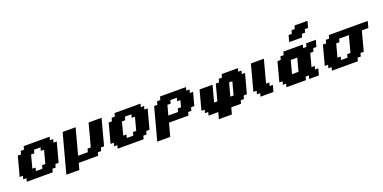

<svg xmlns="http://www.w3.org/2000/svg" viewBox="-9 -2175 6936 3474"><g transform="rotate(-20 3458.5 -437.5)"><path d="M125 0H625L641.6 -62.5H704.1L721.2 -125H783.7Q800.8 -187.5 833.7 -312.5Q866.7 -437.5 883.8 -500H821.3L838.4 -562.5H775.9L792.5 -625H292.5L275.9 -562.5H213.4L196.3 -500H133.8Q117.2 -437.5 83.7 -312.5Q50.3 -187.5 33.7 -125H96.2L79.1 -62.5H141.6ZM471.2 -125H346.2L362.8 -187.5H300.3Q311.5 -229 333.7 -312.3Q356 -395.5 367.2 -437.5H429.7L446.3 -500H571.3L554.7 -437.5H617.2Q606 -396 583.7 -312.5Q561.5 -229 550.3 -187.5H487.8Z M841.3 125H1091.3Q1097.2 104 1108.4 62.5Q1119.6 21 1125 0H1500L1516.6 -62.5H1579.1L1596.2 -125H1658.7Q1680.7 -208.5 1725.3 -375.2Q1770 -542 1792.5 -625H1542.5L1425.3 -187.5H1362.8L1346.2 -125H1158.7Q1181.2 -208.5 1225.8 -375.2Q1270.5 -542 1292.5 -625H1042.5Q1008.8 -500 941.9 -250Q875 0 841.3 125Z M1875 0H2375L2391.6 -62.5H2454.1L2471.2 -125H2533.7Q2550.8 -187.5 2583.7 -312.5Q2616.7 -437.5 2633.8 -500H2571.3L2588.4 -562.5H2525.9L2542.5 -625H2042.5L2025.9 -562.5H1963.4L1946.3 -500H1883.8Q1867.2 -437.5 1833.7 -312.5Q1800.3 -187.5 1783.7 -125H1846.2L1829.1 -62.5H1891.6ZM2221.2 -125H2096.2L2112.8 -187.5H2050.3Q2061.5 -229 2083.7 -312.3Q2106 -395.5 2117.2 -437.5H2179.7L2196.3 -500H2321.3L2304.7 -437.5H2367.2Q2356 -396 2333.7 -312.5Q2311.5 -229 2300.3 -187.5H2237.8Z M2591.3 125H2841.3Q2852.5 83 2875 0Q2897.5 -83 2908.7 -125H3283.7L3300.3 -187.5H3362.8L3379.4 -250H3441.9Q3453.1 -292 3475.3 -375.2Q3497.6 -458.5 3508.8 -500H3446.3L3463.4 -562.5H3400.9L3417.5 -625H2917.5L2900.9 -562.5H2838.4L2821.3 -500H2758.8Q2731 -396 2675 -187.5Q2619.1 21 2591.3 125ZM3129.4 -250H2941.9L2992.2 -437.5H3054.7L3071.3 -500H3196.3L3179.7 -437.5H3242.2Q3236.3 -417 3225.1 -375Q3213.9 -333 3208.5 -312.5H3146Z M3778.8 125H4028.8Q4034.7 104 4045.9 62.5Q4057.1 21 4062.5 0H4250L4266.6 -62.5H4329.1L4346.2 -125H4408.7Q4425.3 -187.5 4458.7 -312.5Q4492.2 -437.5 4508.8 -500H4446.3L4463.4 -562.5H4400.9L4417.5 -625H4105L4088.4 -562.5H4025.9L4008.8 -500H3946.3L3862.8 -187.5H3800.3L3883.8 -500H3633.8Q3617.2 -437.5 3583.7 -312.5Q3550.3 -187.5 3533.7 -125H3596.2L3579.1 -62.5H3641.6L3625 0H3812.5Q3806.6 21 3795.4 62.5Q3784.2 104 3778.8 125ZM4175.3 -187.5H4112.8Q4124 -229 4146.2 -312.5Q4168.5 -396 4179.7 -437.5H4242.2Q4231 -396 4208.7 -312.5Q4186.5 -229 4175.3 -187.5Z M4625 0H4875Q4880.4 -21 4891.6 -62.5Q4902.8 -104 4908.7 -125H4846.2L4862.8 -187.5H4800.3L4917.5 -625H4667.5Q4645.5 -542 4600.8 -375Q4556.2 -208 4533.7 -125H4596.2L4579.1 -62.5H4641.6Z M5562.5 0H5750Q5755.4 -21 5766.6 -62.5Q5777.8 -104 5783.7 -125H5721.2L5737.8 -187.5H5675.3Q5686.5 -229 5708.7 -312.5Q5731 -396 5742.2 -437.5H5804.7L5821.3 -500H5883.8Q5889.2 -520.5 5900.4 -562.3Q5911.6 -604 5917.5 -625H5730L5713.4 -562.5H5650.9L5667.5 -625H5292.5L5275.9 -562.5H5213.4L5196.3 -500H5133.8Q5117.2 -437.5 5083.7 -312.5Q5050.3 -187.5 5033.7 -125H5096.2L5079.1 -62.5H5141.6L5125 0H5500L5516.6 -62.5H5579.1ZM5425.3 -187.5H5300.3Q5311.5 -229 5333.7 -312.3Q5356 -395.5 5367.2 -437.5H5492.2Q5481 -396 5458.7 -312.5Q5436.5 -229 5425.3 -187.5ZM5451.2 -750H5701.2L5717.8 -812.5H5780.3L5796.9 -875H5859.4Q5865.2 -896 5876.5 -937.5Q5887.7 -979 5893.1 -1000H5643.1L5626 -937.5H5563.5L5546.9 -875H5484.4Q5478.5 -854 5467.5 -812.5Q5456.5 -771 5451.2 -750Z M6000 0H6500L6516.6 -62.5H6579.1L6596.2 -125H6658.7Q6675.8 -187.5 6708.7 -312.5Q6741.7 -437.5 6758.8 -500H6883.8Q6889.2 -520.5 6900.4 -562.3Q6911.6 -604 6917.5 -625H6167.5L6150.9 -562.5H6088.4L6071.3 -500H6008.8Q5992.2 -437.5 5958.7 -312.5Q5925.3 -187.5 5908.7 -125H5971.2L5954.1 -62.5H6016.6ZM6346.2 -125H6221.2L6237.8 -187.5H6175.3Q6186.5 -229 6208.7 -312.3Q6231 -395.5 6242.2 -437.5H6304.7L6321.3 -500H6508.8L6425.3 -187.5H6362.8Z"/></g></svg>

Font: Faithful 32x
Style: BoldOblique
Weight: 400
Foundry: Faithful Resource Pack
Version: Version 1.0; January 27, 2023